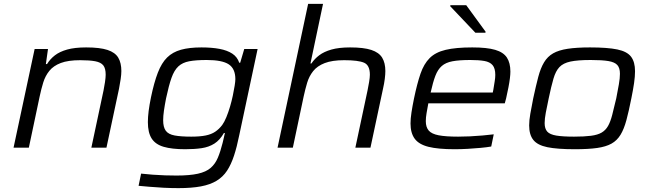

<svg xmlns="http://www.w3.org/2000/svg" viewBox="-20 -763 3352 992"><path d="M50 0 159 -510H228L217 -432H223Q239 -458 263.5 -477Q288 -496 327 -507Q366 -518 425 -518Q496 -518 535.5 -505Q575 -492 591 -465Q607 -438 607 -396Q607 -379 603.5 -354.5Q600 -330 595 -305L530 0H452L515 -296Q519 -315 522.5 -339Q526 -363 526 -377Q526 -410 513.5 -425.5Q501 -441 472 -446.5Q443 -452 395 -452Q332 -452 294 -437.5Q256 -423 235 -397Q214 -371 203.5 -337Q193 -303 185 -265L129 0Z M902 209Q864 209 825 207Q786 205 752 202Q718 199 696 197L709 134Q736 137 768 139.5Q800 142 832.5 143Q865 144 892 144Q960 144 1002.5 134.5Q1045 125 1068.5 104.5Q1092 84 1105.5 52Q1119 20 1130 -24Q1133 -38 1136.5 -51.5Q1140 -65 1142 -76H1137Q1116 -39 1087.5 -21Q1059 -3 1022 2.5Q985 8 937 8Q868 8 825.5 -4.5Q783 -17 763.5 -47.5Q744 -78 744 -132Q744 -158 748 -189.5Q752 -221 760 -260Q776 -337 795.5 -387.5Q815 -438 843.5 -466Q872 -494 915 -506Q958 -518 1021 -518Q1074 -518 1114 -510.5Q1154 -503 1180 -486Q1206 -469 1216 -439H1221L1242 -510H1311L1216 -64Q1204 -4 1189 41.5Q1174 87 1153 119Q1132 151 1099 171Q1066 191 1018 200Q970 209 902 209ZM968 -57Q1013 -57 1042.5 -63Q1072 -69 1092 -82.5Q1112 -96 1128 -117Q1139 -132 1149.5 -157.5Q1160 -183 1168.5 -212Q1177 -241 1183 -269.5Q1189 -298 1192.5 -320.5Q1196 -343 1196 -354Q1196 -408 1162 -430.5Q1128 -453 1048 -453Q993 -453 958 -446.5Q923 -440 901.5 -420Q880 -400 866 -360.5Q852 -321 838 -255Q831 -219 827 -191Q823 -163 823 -142Q823 -106 836.5 -87.5Q850 -69 882.5 -63Q915 -57 968 -57Z M1414 0 1572 -743H1649L1584 -435H1589Q1605 -459 1629.5 -477.5Q1654 -496 1692.5 -507Q1731 -518 1789 -518Q1859 -518 1898.5 -505Q1938 -492 1954.5 -465Q1971 -438 1971 -396Q1971 -379 1968 -355Q1965 -331 1959 -305L1894 0H1816L1879 -296Q1883 -315 1887 -339Q1891 -363 1891 -377Q1891 -426 1861 -439Q1831 -452 1758 -452Q1696 -452 1657.5 -437Q1619 -422 1598 -395.5Q1577 -369 1567 -335.5Q1557 -302 1549 -265L1493 0Z M2329 8Q2243 8 2193.5 -4.5Q2144 -17 2122.5 -46.5Q2101 -76 2101 -125Q2101 -150 2106 -182.5Q2111 -215 2119 -254Q2135 -331 2152.5 -382Q2170 -433 2200 -463Q2230 -493 2282.5 -505.5Q2335 -518 2420 -518Q2496 -518 2538.5 -505.5Q2581 -493 2599 -465.5Q2617 -438 2617 -393Q2617 -379 2614.5 -358.5Q2612 -338 2607 -312Q2602 -286 2595 -255L2588 -229H2193Q2188 -202 2184 -179Q2180 -156 2180 -137Q2180 -106 2195 -88.5Q2210 -71 2246.5 -64Q2283 -57 2347 -57Q2375 -57 2408 -58.5Q2441 -60 2473.5 -63Q2506 -66 2531 -69L2518 -6Q2496 -2 2463.5 1Q2431 4 2396.5 6Q2362 8 2329 8ZM2205 -285H2526L2529 -300Q2533 -326 2536 -343.5Q2539 -361 2539 -376Q2539 -410 2525 -426.5Q2511 -443 2482.5 -448Q2454 -453 2410 -453Q2353 -453 2318 -446.5Q2283 -440 2262.5 -422Q2242 -404 2229.5 -371.5Q2217 -339 2205 -285ZM2436 -594 2306 -731 2307 -736H2389L2489 -599L2488 -594Z M2950 8Q2859 8 2808 -2.5Q2757 -13 2735.5 -40Q2714 -67 2714 -115Q2714 -141 2720 -175.5Q2726 -210 2735 -255Q2749 -320 2761 -365.5Q2773 -411 2791 -441Q2809 -471 2838 -487.5Q2867 -504 2913.5 -511Q2960 -518 3028 -518Q3119 -518 3169.5 -507.5Q3220 -497 3240.5 -470Q3261 -443 3261 -395Q3261 -368 3256 -333.5Q3251 -299 3242 -255Q3229 -189 3216.5 -142.5Q3204 -96 3186 -66.5Q3168 -37 3139.5 -21Q3111 -5 3065.5 1.5Q3020 8 2950 8ZM2946 -57Q2999 -57 3033.5 -61.5Q3068 -66 3088.5 -78Q3109 -90 3121.5 -112Q3134 -134 3143 -169Q3152 -204 3164 -255Q3172 -296 3177.5 -327.5Q3183 -359 3183 -382Q3183 -412 3169.5 -427Q3156 -442 3123.5 -447.5Q3091 -453 3032 -453Q2965 -453 2927.5 -445Q2890 -437 2870.5 -416.5Q2851 -396 2839.5 -356.5Q2828 -317 2815 -255Q2806 -213 2800 -181Q2794 -149 2794 -127Q2794 -98 2807.5 -83Q2821 -68 2854.5 -62.5Q2888 -57 2946 -57Z"/></svg>

Font: Saira Expanded
Style: Italic
Weight: 400
Width: 7
Italic angle: -12°
Designer: Hector Gatti with collaboration of the Omnibus-Type team
Foundry: Omnibus-Type
Version: Version 1.101